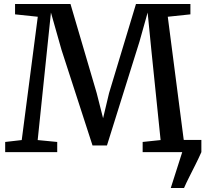

<svg xmlns="http://www.w3.org/2000/svg" viewBox="-20 -763 1034 963"><path d="M836.5 180 894 0 877 -61H990V0Q977 29.5 961.2 61Q945.5 92.5 930 123Q914.5 153.5 903 180ZM89 -60.5 169.5 -679 55.5 -691V-743H333.5L465 -296L497 -170L527 -296L662 -743H935V-691L821.5 -679L901.5 -61.5L988 -51V0H695.5V-51L785.5 -60.5L739.5 -508L720.5 -700L679.5 -554L516.5 -33.5H444L288.5 -513L235.5 -700L215.5 -508L169 -60.5L267 -51V0H6V-51Z"/></svg>

Font: Merriweather Medium
Style: Regular
Weight: 500
Version: Version 2.100